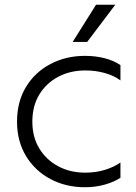

<svg xmlns="http://www.w3.org/2000/svg" viewBox="-20 -776 570 806"><path d="M485.6 -502.6V-438.3Q460 -457.9 421.1 -469.1Q382.3 -480.3 338.5 -480.3Q274.9 -480.3 224.6 -453.8Q174.4 -427.3 145.1 -379.4Q115.8 -331.4 115.8 -265Q115.8 -200.6 145.1 -152.6Q174.4 -104.7 224.5 -77.9Q274.6 -51.2 338.3 -51.2Q382.3 -51.2 420.8 -63.1Q459.2 -75 485.6 -93.9V-29.6Q458.3 -11.8 419.4 -0.9Q380.6 10 336.5 10Q256.2 10 191.3 -24.6Q126.5 -59.3 89 -121.3Q51.5 -183.3 51.5 -265Q51.5 -349 89.1 -411Q126.7 -473 191.7 -507.2Q256.7 -541.5 337 -541.5Q380.8 -541.5 419.6 -531.5Q458.3 -521.4 485.6 -502.6ZM383.1 -756H463.8L346 -600Q346 -600 340 -600Q334.1 -600 324.6 -600Q315.2 -600 306.2 -600Q297.1 -600 291.1 -600Q285.1 -600 285.1 -600Z"/></svg>

Font: Roundo Variable
Style: Regular
Weight: 200
Designer: Shiva Nallaperumal
Foundry: Indian Type Foundry
Version: Version 2.000